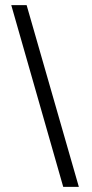

<svg xmlns="http://www.w3.org/2000/svg" viewBox="-20 -599 359 750"><path d="M84 -579 288 131H227L24 -579Z"/></svg>

Font: Aikya
Style: Regular
Weight: 400
Designer: Neelakash Kshetrimayum (Latin subset based on Merriweather by Eben Sorkin)
Foundry: Brand New Type
Version: Version 1.00 b005